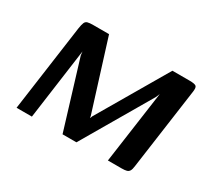

<svg xmlns="http://www.w3.org/2000/svg" viewBox="-95 -632 891 803"><g transform="rotate(30 350.0 -230.0)"><path d="M49 0 107 -417Q110 -437 114 -446Q118 -455 127 -457.5Q136 -460 154 -460H230L335 -125L336 -117L338 -119L341 -127L536 -460H619Q644 -460 651 -454Q658 -448 654 -424L600 -37Q598 -20 593.5 -12.5Q589 -5 580.5 -2.5Q572 0 556 0H490L539 -349L531 -330L338 0H271L172 -324L170 -342L123 0Z"/></g></svg>

Font: Genos Medium
Style: Italic
Weight: 500
Italic angle: -8°
Designer: Robert E. Leuschke
Foundry: Robert E. Leuschke
Version: Version 1.010